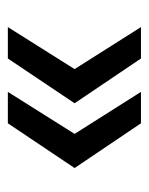

<svg xmlns="http://www.w3.org/2000/svg" viewBox="35 -502 379 489"><g transform="rotate(90 224.5 -257.5)"><path d="M129 -88H49L156 -258L49 -427H129L243 -258ZM294 -88H214L321 -258L214 -427H294L408 -258Z"/></g></svg>

Font: Gontserrat
Style: Regular
Weight: 400
Designer: Julieta Ulanovsky
Foundry: Julieta Ulanovsky
Version: Version 6.001